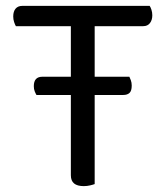

<svg xmlns="http://www.w3.org/2000/svg" viewBox="-20 -628 563 653"><path d="M399 -305H104Q101 -310 98 -317.5Q95 -325 95 -335Q95 -367 124 -367H420Q422 -363 425 -355Q428 -347 428 -337Q428 -319 420.5 -312Q413 -305 399 -305ZM261 -539 256 -608H489Q492 -604 495 -595Q498 -586 498 -576Q498 -560 490 -549.5Q482 -539 467 -539ZM263 -608 268 -539H34Q31 -544 28 -553Q25 -562 25 -572Q25 -589 33 -598.5Q41 -608 56 -608ZM221 -566H302V-2Q297 0 286.5 2.5Q276 5 265 5Q243 5 232 -4Q221 -13 221 -32Z"/></svg>

Font: Baloo Tamma 2
Style: Regular
Weight: 400
Designer: Divya Kowshik, Shuchita Grover and Ek Type
Foundry: Ek Type
Version: Version 1.700